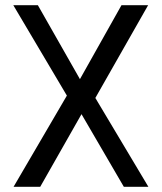

<svg xmlns="http://www.w3.org/2000/svg" viewBox="-20 -715 621 735"><path d="M286 -412 445 -695H547L345 -340L548 0H454L292 -278L134 0H32L236 -349L31 -695H125Z"/></svg>

Font: Panefresco 500wt
Style: Regular
Weight: 700
Foundry: Campivisivi & Chank Co
Version: Version 1.001